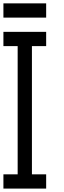

<svg xmlns="http://www.w3.org/2000/svg" viewBox="-20 -1103 373 1123"><path d="M0 0V-83.3H83.3V-833.3H0V-916.7H250V-833.3H166.7V-83.3H250V0ZM0 -1000V-1083.3H250V-1000Z"/></svg>

Font: Galmuri11 Regular
Style: Regular
Weight: 400
Designer: Minseo Lee (Quiple)
Version: Version 2.356;hotconv 1.1.0;makeotfexe 2.6.0 DEVELOPMENT